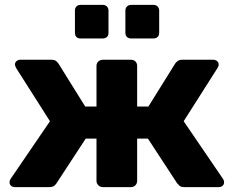

<svg xmlns="http://www.w3.org/2000/svg" viewBox="-20 -764 954 784"><path d="M41 0Q31 0 25 -5.5Q19 -11 19 -20Q19 -27 23 -33L184 -269L46 -486Q45 -489 43 -493Q41 -497 41 -500Q41 -509 47.5 -514.5Q54 -520 63 -520H191Q203 -520 209.5 -514.5Q216 -509 219 -504L328 -329H374V-495Q374 -506 381.5 -513Q389 -520 400 -520H515Q526 -520 533 -513Q540 -506 540 -495V-329H586L695 -504Q698 -509 705 -514.5Q712 -520 723 -520H851Q860 -520 866.5 -514.5Q873 -509 873 -500Q873 -497 871.5 -493Q870 -489 868 -486L730 -269L891 -33Q895 -27 895 -20Q895 -11 889 -5.5Q883 0 873 0H732Q719 0 712.5 -6Q706 -12 703 -16L584 -198H540V-25Q540 -15 533 -7.5Q526 0 515 0H400Q389 0 381.5 -7.5Q374 -15 374 -25V-198H330L211 -16Q209 -12 202 -6Q195 0 182 0ZM515 -607Q505 -607 498.5 -613Q492 -619 492 -630V-721Q492 -731 498.5 -737.5Q505 -744 515 -744H607Q617 -744 623.5 -737.5Q630 -731 630 -721V-630Q630 -619 623.5 -613Q617 -607 607 -607ZM308 -607Q298 -607 292 -613Q286 -619 286 -630V-721Q286 -731 292 -737.5Q298 -744 308 -744H400Q410 -744 416.5 -737.5Q423 -731 423 -721V-630Q423 -619 416.5 -613Q410 -607 400 -607Z"/></svg>

Font: Rubik Light
Style: Bold
Weight: 700
Version: Version 2.104